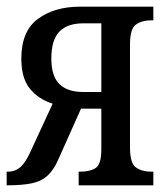

<svg xmlns="http://www.w3.org/2000/svg" viewBox="-20 -556 500 576"><path d="M0 0V-41H3Q26 -41 41.5 -55Q57 -69 71 -100L138 -245Q96 -258 70 -289.5Q44 -321 44 -380Q44 -463 94 -499.5Q144 -536 220 -536H440V-495H433Q406 -495 388 -482.5Q370 -470 370 -423V-113Q370 -66 388 -53.5Q406 -41 433 -41H440V0H216V-41H221Q250 -41 267 -52Q284 -63 284 -108V-230H223L156 -80Q142 -47 123 -29.5Q104 -12 75 -6Q46 0 0 0ZM230 -280H284V-486H230Q182 -486 158 -461Q134 -436 134 -380Q134 -328 158 -304Q182 -280 230 -280Z"/></svg>

Font: Noto Serif ExtraCondensed
Style: Regular
Weight: 400
Width: 2
Designer: Monotype Design Team
Foundry: Monotype Imaging Inc.
Version: Version 2.015